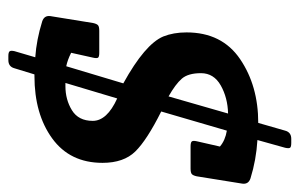

<svg xmlns="http://www.w3.org/2000/svg" viewBox="-152 -484 734 471"><g transform="rotate(-90 215.5 -249.0)"><path d="M110 98H100Q90 98 88 95Q86 92 88 83L107 15Q58 12 13 -2Q-2 -7 0 -22L18 -134Q20 -143 23.5 -146Q27 -149 37 -149H91Q101 -149 103.5 -146Q106 -143 104 -134L91 -77Q106 -64 130 -60L177 -221Q107 -256 79 -284.5Q51 -313 51 -365Q51 -445 111 -488.5Q171 -532 264 -532Q266 -532 268 -532L283 -581Q287 -596 303 -596H313Q322 -596 324.5 -593Q327 -590 325 -581L310 -530Q353 -527 398 -513Q413 -508 411 -493L394 -388Q392 -379 388.5 -376Q385 -373 375 -373H321Q311 -373 309 -376Q307 -379 309 -388L321 -442Q303 -451 288 -454L246 -314Q342 -261 361 -216Q371 -191 371 -159Q371 -72 305.5 -27.5Q240 17 149 17L130 83Q126 98 110 98ZM214 -203 172 -57Q211 -58 241 -75Q271 -92 271 -123.5Q271 -155 257.5 -170.5Q244 -186 214 -203ZM209 -329 247 -456Q243 -456 239 -456Q206 -456 180 -440Q154 -424 154 -389Q154 -354 209 -329Z"/></g></svg>

Font: Crete Round
Style: Italic
Weight: 400
Designer: Veronika Burian
Foundry: TypeTogether
Version: Version 1.001; ttfautohint (v1.6)